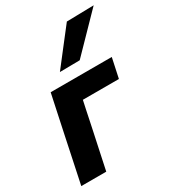

<svg xmlns="http://www.w3.org/2000/svg" viewBox="-186 -884 900 992"><g transform="rotate(-30 264.0 -388.5)"><path d="M5 0Q16 -53.5 26.8 -103.5Q37.5 -153.5 50.5 -216L61 -266Q77 -341 88 -393.2Q99 -445.5 110.5 -499H475L450 -382H235Q229.5 -356.5 223.5 -328.5Q217.5 -300.5 210.5 -266L200 -216Q186.5 -153.5 176 -103.5Q165.5 -53.5 154 0ZM204 -565.5Q245 -618.5 285 -670Q325 -721.5 365.5 -773.5L527.5 -777Q475 -723 423.8 -670.5Q372.5 -618 323 -567Z"/></g></svg>

Font: Commissioner
Style: Bold Italic
Weight: 700
Italic angle: -12°
Designer: Kostas Bartsokas
Foundry: Kostas Bartsokas
Version: Version 1.000; ttfautohint (v1.8.3)